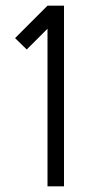

<svg xmlns="http://www.w3.org/2000/svg" viewBox="-20 -655 395 675"><path d="M33 -521 147 -635H205V0H147V-554L74 -481Z"/></svg>

Font: Linear
Style: Regular
Weight: 400
Designer: Braydon G. Fuller
Foundry: Braydon G. Fuller
Version: Version 1.000;PS 001.000;hotconv 1.0.38